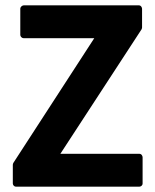

<svg xmlns="http://www.w3.org/2000/svg" viewBox="-20 -687 580 719"><path d="M28 0C28 5 32 12 40 12H502C507 12 514 8 514 0V-98C514 -103 510 -111 502 -111H206L510 -577C511 -579 512 -582 512 -584V-654C512 -659 508 -667 500 -667H69C64 -667 56 -662 56 -654V-556C56 -551 61 -544 69 -544H333L30 -77C29 -75 28 -72 28 -70Z"/></svg>

Font: Falling Sky
Style: Bd
Weight: 700
Designer: Paul D. Hunt
Foundry: Adobe Systems Incorporated
Version: Version 1.02